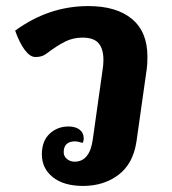

<svg xmlns="http://www.w3.org/2000/svg" viewBox="-20 -606 568 633"><path d="M118 -97Q118 -141 143.5 -165Q169 -189 206 -189Q229 -189 242.5 -178.5Q256 -168 256 -150Q256 -140 252 -135Q235 -140 228 -140Q190 -140 190 -104Q190 -91 200.5 -82Q211 -73 226 -73Q276 -73 286 -147L318 -374Q321 -392 321 -408Q321 -445 305 -463.5Q289 -482 252 -482Q221 -482 195 -469Q169 -456 137 -432Q127 -424 118 -421Q109 -418 97 -418Q79 -418 61.5 -441.5Q44 -465 30 -505Q141 -586 271 -586Q364 -586 415 -543.5Q466 -501 466 -420Q466 -392 464 -380L430 -140Q419 -66 370.5 -29.5Q322 7 254 7Q190 7 154 -22Q118 -51 118 -97Z"/></svg>

Font: Krub
Style: Bold Italic
Weight: 700
Italic angle: -8°
Designer: Ekaluck Peanpanawate
Foundry: Cadson Demak Co.,Ltd.
Version: Version 1.000; ttfautohint (v1.6)